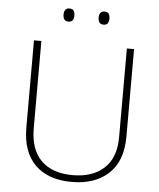

<svg xmlns="http://www.w3.org/2000/svg" viewBox="-60 -948 836 1009"><g transform="rotate(5 358.0 -443.5)"><path d="M622 -252Q622 -123 550 -56.5Q478 10 356 10Q231 10 162.5 -58Q94 -126 94 -254V-714H133V-255Q133 -142 191.5 -84Q250 -26 358 -26Q463 -26 523.5 -82Q584 -138 584 -246V-714H622ZM237 -863Q237 -878 243.5 -887.5Q250 -897 265 -897Q282 -897 288 -887.5Q294 -878 294 -863Q294 -847 288 -837.5Q282 -828 265 -828Q250 -828 243.5 -837.5Q237 -847 237 -863ZM422 -863Q422 -878 428.5 -887.5Q435 -897 450 -897Q467 -897 473 -887.5Q479 -878 479 -863Q479 -847 473 -837.5Q467 -828 450 -828Q435 -828 428.5 -837.5Q422 -847 422 -863Z"/></g></svg>

Font: Noto Sans Gujarati UI ExtraLight
Style: Regular
Weight: 200
Designer: Jelle Bosma - Monotype Design Team, Universal Thirst
Foundry: Monotype Imaging Inc.
Version: Version 2.106; ttfautohint (v1.8.4.7-5d5b)